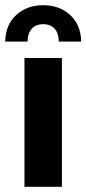

<svg xmlns="http://www.w3.org/2000/svg" viewBox="-27 -718 332 738"><path d="M67 -495H211V0H67ZM285 -558H199Q199 -589 183.5 -607Q168 -625 139 -625Q110 -625 94.5 -607Q79 -589 79 -558H-7Q-6 -622 35 -660Q76 -698 139 -698Q202 -698 243 -660Q284 -622 285 -558Z"/></svg>

Font: Montserrat Ace
Style: Bold
Weight: 700
Designer: Julieta Ulanovsky
Foundry: Julieta Ulanovsky
Version: Version 1